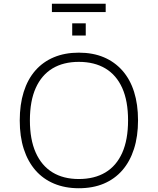

<svg xmlns="http://www.w3.org/2000/svg" viewBox="-20 -993 839 1021"><path d="M399 8Q326 8 267.5 -16.5Q209 -41 168.5 -87.5Q128 -134 106.5 -200.5Q85 -267 85 -352Q85 -437 106 -504Q127 -571 167.5 -617.5Q208 -664 266.5 -688.5Q325 -713 399 -713Q474 -713 532 -688.5Q590 -664 631 -617.5Q672 -571 693 -504.5Q714 -438 714 -353Q714 -268 692.5 -201Q671 -134 630.5 -87.5Q590 -41 532 -16.5Q474 8 399 8ZM399 -41Q482 -41 540.5 -76Q599 -111 630 -180.5Q661 -250 661 -353Q661 -456 630 -525Q599 -594 540.5 -629Q482 -664 399 -664Q317 -664 259 -629Q201 -594 170 -525Q139 -456 139 -353Q139 -251 170 -181.5Q201 -112 259 -76.5Q317 -41 399 -41ZM256 -929V-973H542V-929ZM364 -804V-869H436V-804Z"/></svg>

Font: Nunito Sans 7pt ExtraLight
Style: Regular
Weight: 250
Designer: Vernon Adams
Foundry: Vernon Adams
Version: Version 3.101;gftools[0.9.27]